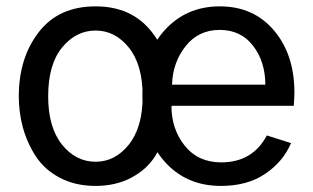

<svg xmlns="http://www.w3.org/2000/svg" viewBox="-20 -576 998 613"><path d="M133.8 -268.6Q133.8 -169.9 177.7 -114.7Q221.7 -59.6 285.2 -59.6Q347.7 -59.6 391.6 -114.7Q435.5 -169.9 435.5 -268.6Q435.5 -369.1 391.6 -423.8Q347.7 -478.5 285.2 -478.5Q222.7 -478.5 178.2 -424.3Q133.8 -370.1 133.8 -268.6ZM40 -268.6Q40 -390.6 103.5 -473.1Q167 -555.7 285.2 -555.7Q401.4 -555.7 465.3 -473.1Q529.3 -390.6 529.3 -268.6Q529.3 -217.8 516.1 -169.9Q502.9 -122.1 476.1 -78.6Q449.2 -35.2 399.4 -8.8Q349.6 17.6 285.2 17.6Q220.7 17.6 171.4 -8.3Q122.1 -34.2 94.2 -77.1Q66.4 -120.1 53.2 -168.5Q40 -216.8 40 -268.6ZM434.6 -272.5Q434.6 -399.4 503.9 -477.5Q573.2 -555.7 681.6 -555.7Q790 -555.7 855 -478.5Q919.9 -401.4 919.9 -281.2Q919.9 -265.6 918 -238.3H527.3Q527.3 -164.1 569.8 -110.8Q612.3 -57.6 686.5 -57.6Q786.1 -57.6 832 -143.6L909.2 -119.1Q883.8 -59.6 826.7 -21Q769.5 17.6 685.5 17.6Q573.2 17.6 503.9 -62Q434.6 -141.6 434.6 -272.5ZM529.3 -305.7H827.1Q827.1 -378.9 788.1 -429.7Q749 -480.5 681.6 -480.5Q613.3 -480.5 572.3 -428.2Q531.2 -376 529.3 -305.7Z"/></svg>

Font: Gothic A1 Medium
Style: Regular
Weight: 500
Designer: HanYang I&C Co.,Ltd.
Foundry: HanYang I&C Co.,Ltd.
Version: Version 2.50